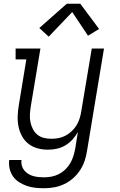

<svg xmlns="http://www.w3.org/2000/svg" viewBox="-20 -788 640 1021"><path d="M215 213Q191 213 167.5 210.5Q144 208 122.5 200.5Q101 193 82 181Q63 169 50 151Q37 133 31.5 110Q26 87 29 63H94Q92 78 96 92.5Q100 107 109 118Q118 129 130 136.5Q142 144 156 148Q170 152 185 153.5Q200 155 215 155Q235 155 255 151Q275 147 293.5 137.5Q312 128 327.5 113Q343 98 353.5 80Q364 62 370 42.5Q376 23 380 3L394 -86Q382 -64 365 -45.5Q348 -27 326.5 -14.5Q305 -2 281.5 3Q258 8 235 8Q206 8 179 0.5Q152 -7 131 -23.5Q110 -40 97 -64Q84 -88 78.5 -115Q73 -142 74 -170.5Q75 -199 80 -228L120 -472H63V-530H195L143 -218Q140 -198 139 -177.5Q138 -157 142 -138Q146 -119 155 -101.5Q164 -84 178.5 -72Q193 -60 212.5 -55Q232 -50 252 -50Q252 -50 252.5 -50Q253 -50 253 -50Q272 -50 291 -53.5Q310 -57 328 -66.5Q346 -76 361 -90Q376 -104 386.5 -121Q397 -138 403 -157Q409 -176 412 -195L468 -530H533L443 13Q439 40 430.5 66Q422 92 406.5 116Q391 140 369 159.5Q347 179 321.5 191Q296 203 269 208Q242 213 215 213ZM239 -593 189 -639 335 -768H407L507 -634L448 -598L364 -724Z"/></svg>

Font: Iosevka Curly Slab LtEx
Style: Italic
Weight: 300
Width: 7
Italic angle: -9°
Monospace: yes
Designer: Belleve Invis
Foundry: Belleve Invis
Version: Version 11.1.0; ttfautohint (v1.8.3)